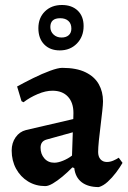

<svg xmlns="http://www.w3.org/2000/svg" viewBox="-20 -749 519 781"><path d="M381.9 12Q337.9 12 312.2 -7.8Q286.5 -27.6 282.1 -65.4L274.5 -68.2Q254.5 -47.8 233.7 -30.5Q212.9 -13.3 194.8 -2.6Q176.7 8 164 8Q125.2 8 94.2 -10.9Q63.2 -29.9 45.3 -62.8Q27.5 -95.8 27.5 -136.7Q27.5 -167.6 43.5 -190.5Q59.6 -213.4 85.4 -219.9L278.1 -264.7L278.7 -289.3Q278.7 -332.1 256.1 -356Q233.6 -380 193.4 -380Q165.4 -380 133.3 -366.3Q101.1 -352.6 75.6 -333.1L67.5 -337.5L49.6 -397.2Q79.2 -413.5 115.3 -431.4Q151.4 -449.2 183.7 -461.1Q216.1 -473 232.9 -473Q291.4 -473 328 -455Q364.6 -437.1 381.8 -406.5Q399 -376 399 -336.8Q399 -324.3 396 -297.1Q393.1 -269.9 389.1 -237.7Q385.1 -205.6 382.1 -176.7Q379.2 -147.7 379.2 -130.7Q379.2 -111.9 388.8 -101Q398.5 -90.1 414.8 -90.1Q428.2 -90.1 441.8 -96.1Q455.4 -102.2 463 -107.5L478.4 -86.5Q468.1 -68.5 452.2 -47.3Q436.2 -26.1 418.1 -9.6Q400 6.9 381.9 12ZM200.9 -87.1Q216.3 -87.1 236.6 -95.4Q256.9 -103.7 272.9 -116.1L276.1 -210.9L169 -181.2Q145 -174.4 145 -148.2Q145 -122.5 160.4 -104.8Q175.8 -87.1 200.9 -87.1ZM223.3 -544Q183.4 -544 159.8 -568.3Q136.1 -592.6 136.1 -634.4Q136.1 -676.4 162.8 -702.6Q189.4 -728.7 232 -728.7Q272.2 -728.7 296.2 -705.8Q320.1 -682.8 320.1 -643Q320.1 -599.9 292.8 -571.9Q265.4 -544 223.3 -544ZM230.4 -596.4Q249.1 -596.4 259.7 -606Q270.3 -615.5 270.3 -632.7Q270.3 -652.9 258.1 -663.9Q245.9 -674.9 224.9 -674.9Q184.8 -674.9 184.8 -639.1Q184.8 -620.8 197.7 -608.6Q210.7 -596.4 230.4 -596.4Z"/></svg>

Font: Alegreya
Style: Regular
Weight: 400
Designer: Juan Pablo del Peral
Foundry: Huerta Tipografica
Version: Version 2.009